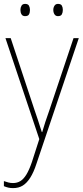

<svg xmlns="http://www.w3.org/2000/svg" viewBox="-20 -724 427 987"><path d="M8 -528H35L157 -160Q168 -128 175 -107Q182 -86 186.5 -71Q191 -56 195 -45H197Q204 -70 213 -97Q222 -124 234 -158L358 -528H385L167 119Q153 162 135.5 189.5Q118 217 97 230Q76 243 47 243Q34 243 23 240.5Q12 238 0 233V207Q12 211 23 214Q34 217 47 217Q68 217 84.5 207Q101 197 115.5 173.5Q130 150 144 109L182 -9ZM85 -673Q85 -685 90.5 -694.5Q96 -704 109 -704Q124 -704 129 -694.5Q134 -685 134 -673Q134 -659 129 -650Q124 -641 109 -641Q96 -641 90.5 -650.5Q85 -660 85 -673ZM254 -673Q254 -685 260 -694.5Q266 -704 278 -704Q293 -704 298 -695Q303 -686 303 -673Q303 -660 298 -650.5Q293 -641 278 -641Q266 -641 260 -650.5Q254 -660 254 -673Z"/></svg>

Font: Noto Sans Khmer SemiCondensed Thin
Style: Regular
Weight: 250
Width: 4
Designer: Danh Hong and the Monotype Design Team
Foundry: Monotype Imaging Inc.
Version: Version 2.004